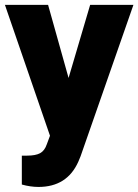

<svg xmlns="http://www.w3.org/2000/svg" viewBox="-22 -548 563 782"><path d="M257.3 -230.5 345.2 -528.3H521.5L306.2 88.4L296.9 110.8Q251 213.4 134.8 213.4Q102.5 213.4 66.9 203.6V85.9H88.4Q123 85.9 141.4 75.9Q159.7 65.9 168.5 40L181.6 4.9L-2 -528.3H173.8Z"/></svg>

Font: Sadagaat-English
Style: Regular
Weight: 900
Designer: Ahmed alsheikh
Foundry: Ahmed alsheikh Design
Version: Version 2.137;January 17, 2018;FontCreator 11.0.0.2408 64-bi